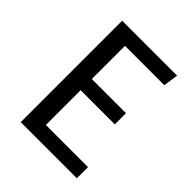

<svg xmlns="http://www.w3.org/2000/svg" viewBox="-194 -806 922 922"><g transform="rotate(45 267.5 -344.5)"><path d="M473 -689H100V0H481V-76H195V-312H427V-388H195V-613H462Z"/></g></svg>

Font: Fira Math
Style: Regular
Weight: 400
Designer: Xiangdong Zeng
Foundry: Xiangdong Zeng
Version: Version 0.3.4